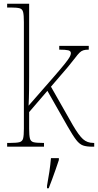

<svg xmlns="http://www.w3.org/2000/svg" viewBox="-20 -780 521 1021"><path d="M18 0V-20H34Q68 -20 83.5 -24Q99 -28 103 -44Q107 -60 107 -95V-663Q107 -699 103 -715.5Q99 -732 84.5 -736Q70 -740 40 -740H18V-760H135V-374Q135 -339 134.5 -298Q134 -257 132 -218L264 -369Q304 -415 324 -440Q344 -465 350.5 -477Q357 -489 357 -497Q357 -509 343 -512.5Q329 -516 295 -516V-536H452V-516Q434 -516 423 -512.5Q412 -509 402.5 -499.5Q393 -490 379.5 -472Q366 -454 342 -425L251 -319L367 -115Q399 -60 421.5 -40Q444 -20 476 -20H481V0H470Q440 0 421.5 -6.5Q403 -13 385.5 -35.5Q368 -58 340 -107L232 -297L135 -184V-95Q135 -60 139 -44Q143 -28 158 -24Q173 -20 207 -20H214V0ZM230 208Q237 171 242.5 133.5Q248 96 251 61H293V71Q286 92 276.5 119.5Q267 147 257 174Q247 201 239 221H230Z"/></svg>

Font: Noto Serif Tamil SemiCondensed Thin
Style: Italic
Weight: 100
Width: 4
Italic angle: -12°
Designer: Indian Type Foundry, Tom Grace, and the Monotype Design Team
Foundry: Monotype Imaging Inc.
Version: Version 2.003; ttfautohint (v1.8.4.7-5d5b)